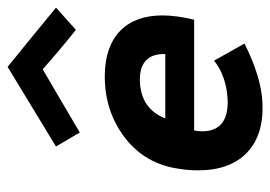

<svg xmlns="http://www.w3.org/2000/svg" viewBox="-120 -564 693 492"><g transform="rotate(-90 226.0 -318.5)"><path d="M452 -521 395 -470Q346 -509 294 -555Q259 -535 132 -460L96 -521L300 -645Q340 -613 452 -521ZM421 -167H137Q135 -153 135 -147Q135 -81 210 -81Q218 -81 236 -83Q284 -90 316 -116L360 -38Q274 5 209 8Q126 12 80.5 -31.5Q35 -75 35 -157Q35 -183 39 -206Q51 -292 118 -344Q187 -397 279 -396Q353 -395 392.5 -356.5Q432 -318 432 -248Q432 -213 421 -167ZM168 -241H333Q334 -274 316.5 -290.5Q299 -307 264 -306Q193 -304 168 -241Z"/></g></svg>

Font: GFS Neohellenic Rg
Style: Bold Italic
Weight: 700
Italic angle: -12°
Designer: Designed by Takis Katsoulidis and George D. Matthiopoulos.
Foundry: Designed by Takis Katsoulidis and George D. Matthiopoulos.
Version: Version 1.0